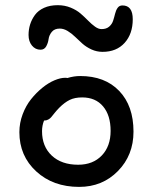

<svg xmlns="http://www.w3.org/2000/svg" viewBox="-20 -753 593 745"><path d="M137.2 -560.1Q117.2 -560.1 104 -576.2Q90.8 -592.3 90.8 -617.2Q90.8 -638.7 96.9 -658.2Q103 -677.7 115.7 -695.1Q128.4 -712.4 151.1 -722.7Q173.8 -732.9 204.1 -732.9Q231 -732.9 254.2 -723.4Q277.3 -713.9 293 -700.2Q308.6 -686.5 322 -672.9Q335.4 -659.2 348.6 -649.7Q361.8 -640.1 374 -640.1Q392.6 -640.1 403.6 -649.7Q414.6 -659.2 418.9 -672.6Q423.3 -686 426.5 -699.5Q429.7 -712.9 436.3 -722.4Q442.9 -731.9 455.1 -731.9Q495.1 -731.9 495.1 -678.2Q495.1 -621.6 463.6 -586.7Q432.1 -551.8 377.9 -551.8Q355.5 -551.8 335.2 -561Q314.9 -570.3 300 -583.5Q285.2 -596.7 271.5 -610.1Q257.8 -623.5 242.4 -632.8Q227.1 -642.1 211.9 -642.1Q191.4 -642.1 180.9 -629.2Q170.4 -616.2 168.5 -601.1Q166.5 -585.9 159.2 -573Q151.9 -560.1 137.2 -560.1ZM287.1 -27.8Q186 -27.8 120.6 -87.9Q55.2 -147.9 55.2 -240.2Q55.2 -275.9 67.9 -309.6Q80.6 -343.3 100.6 -368.2Q120.6 -393.1 144.3 -412.4Q168 -431.6 191.4 -441.4Q214.8 -451.2 232.9 -451.2Q239.3 -451.2 241.2 -450.2Q267.1 -458 291 -458Q387.2 -458 442.6 -400.1Q498 -342.3 498 -242.2Q498 -150.9 437.7 -89.4Q377.4 -27.8 287.1 -27.8ZM143.1 -244.1Q143.1 -184.6 180.9 -149.2Q218.8 -113.8 283.2 -113.8Q340.8 -113.8 375 -149.7Q409.2 -185.5 409.2 -245.1Q409.2 -305.7 379.9 -340.3Q350.6 -375 298.8 -375Q270 -375 250.2 -365.2Q230.5 -355.5 210 -335Q201.2 -326.2 192.1 -314.9Q183.1 -303.7 178.7 -298.3Q174.3 -293 167.2 -289.1Q160.2 -285.2 150.9 -285.2Q143.1 -265.6 143.1 -244.1Z"/></svg>

Font: Shantell Sans Irregular
Style: Regular
Weight: 400
Designer: Stephen Nixon, Anya Danilova, Shantell Martin
Foundry: Arrow Type
Version: Version 1.006;[9816181b4]